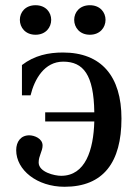

<svg xmlns="http://www.w3.org/2000/svg" viewBox="-20 -703 534 735"><path d="M264 -627C264 -598 285 -570 324 -570C363 -570 384 -598 384 -627C384 -656 363 -683 324 -683C285 -683 264 -656 264 -627ZM56 -627C56 -598 77 -570 116 -570C155 -570 176 -598 176 -627C176 -656 155 -683 116 -683C77 -683 56 -656 56 -627ZM42 -128C42 -52 122 12 227 12C376 12 445 -82 445 -249C445 -411 368 -502 221 -502C166 -502 112 -491 64 -454V-338H97C112 -400 150 -467 222 -467C299 -467 339 -417 341 -273H153V-238H341C338 -129 307 -30 214 -30C189 -30 128 -44 128 -81C128 -107 143 -124 143 -146C143 -173 111 -185 92 -185C60 -185 42 -161 42 -128Z"/></svg>

Font: Lingua Franca
Style: Regular
Weight: 400
Version: Version 1.19